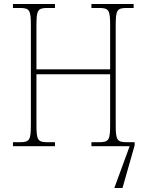

<svg xmlns="http://www.w3.org/2000/svg" viewBox="-20 -734 736 964"><path d="M45 0H256V-20H219C169 -20 163 -31 163 -108V-361H533V-108C533 -31 527 -20 477 -20H439V0H631L554 210H595L656 -4V-20H617C567 -20 561 -31 561 -108V-606C561 -683 567 -694 617 -694H651V-714H439V-694H477C527 -694 533 -683 533 -606V-386H163V-606C163 -683 169 -694 219 -694H256V-714H45V-694H79C129 -694 135 -683 135 -606V-108C135 -31 129 -20 79 -20H45Z"/></svg>

Font: Noto Serif SemiCondensed Thin
Style: Regular
Weight: 100
Width: 4
Designer: Monotype Design Team
Foundry: Monotype Imaging Inc.
Version: Version 2.015